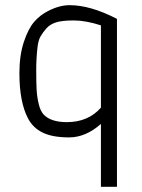

<svg xmlns="http://www.w3.org/2000/svg" viewBox="-20 -521 548 742"><path d="M432 201H370V-42Q311 10 247 10Q183 10 145 -8.5Q107 -27 88 -64Q55 -127 55 -238Q55 -307 72 -358.5Q89 -410 112 -436.5Q135 -463 165 -478Q209 -501 249 -501Q330 -501 432 -448ZM370 -423Q311 -442 265.5 -442Q220 -442 196.5 -434.5Q173 -427 159 -411Q145 -395 136.5 -380Q128 -365 125 -339Q120 -296 120 -249.5Q120 -203 121.5 -175Q123 -147 129.5 -119.5Q136 -92 149 -78Q177 -49 238 -49Q321 -49 370 -105Z"/></svg>

Font: Gafata
Style: Regular
Weight: 400
Designer: Lautaro Hourcade
Foundry: Lautaro Hourcade
Version: Version 4.002; ttfautohint (v0.94.20-1c74) -l 7 -r 28 -G 0 -